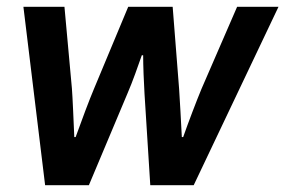

<svg xmlns="http://www.w3.org/2000/svg" viewBox="-20 -546 841 566"><path d="M113 0H242L356 -271C370 -303 388 -354 398 -383H402C402 -353 404 -302 406 -270L423 0H551L801 -526H679L574 -284C559 -248 534 -182 520 -142H516C514 -185 510 -253 508 -284L489 -526H358L257 -284C245 -256 219 -187 203 -142H199C197 -189 194 -260 192 -285L170 -526H49Z"/></svg>

Font: Archivo SemiBold
Style: Italic
Weight: 600
Italic angle: -10°
Designer: Hector Gatti
Foundry: Omnibus-Type
Version: Version 2.001